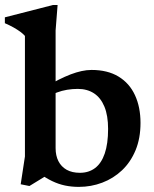

<svg xmlns="http://www.w3.org/2000/svg" viewBox="-30 -737 619 770"><path d="M126 -43H173L88 9L53 2L70 -109.5V-593Q62.5 -601.5 51.2 -609.8Q40 -618 24.5 -626.8Q9 -635.5 -10.5 -644V-667.5L182.5 -717H201L193 -615V-143Q193 -113 204.2 -90.8Q215.5 -68.5 237.2 -56.2Q259 -44 290.5 -44Q326 -44 351.2 -63Q376.5 -82 390 -121.2Q403.5 -160.5 403.5 -220Q403.5 -273.5 388.8 -309.2Q374 -345 346.8 -362.8Q319.5 -380.5 282 -380.5Q260.5 -380.5 239.2 -377Q218 -373.5 198.8 -366.2Q179.5 -359 162.5 -347.5L148.5 -385Q178 -403.5 204.2 -416.8Q230.5 -430 253.5 -438.8Q276.5 -447.5 297.2 -452Q318 -456.5 337 -456.5Q401.5 -456.5 445.2 -430Q489 -403.5 511.2 -355.5Q533.5 -307.5 533.5 -244Q533.5 -182.5 513.8 -134.8Q494 -87 459.5 -54.2Q425 -21.5 380.2 -4.5Q335.5 12.5 286 12.5Q257 12.5 230.8 7Q204.5 1.5 179 -10.8Q153.5 -23 126 -43Z"/></svg>

Font: Newsreader 16pt 16pt SemiBold
Style: Regular
Weight: 600
Version: Version 1.003